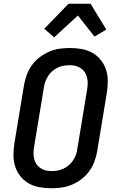

<svg xmlns="http://www.w3.org/2000/svg" viewBox="-20 -1000 640 1028"><path d="M255 8Q223 8 192 2.5Q161 -3 135 -17.5Q109 -32 90 -55.5Q71 -79 61.5 -107.5Q52 -136 52 -168Q52 -200 57 -232L109 -547Q114 -574 124 -601Q134 -628 151.5 -652Q169 -676 193 -694Q217 -712 243.5 -723.5Q270 -735 298 -739Q326 -743 354 -743Q386 -743 417 -737.5Q448 -732 474 -717.5Q500 -703 519 -679.5Q538 -656 547.5 -627.5Q557 -599 557 -567Q557 -535 552 -503L500 -188Q495 -161 485 -134Q475 -107 457.5 -83Q440 -59 416.5 -41Q393 -23 366 -11.5Q339 0 311 4Q283 8 255 8ZM256 -84Q272 -84 288.5 -87Q305 -90 320 -97Q335 -104 348.5 -115.5Q362 -127 371.5 -141.5Q381 -156 386.5 -171.5Q392 -187 394 -203L446 -518Q449 -535 449.5 -551.5Q450 -568 446.5 -583.5Q443 -599 435 -612Q427 -625 414 -634Q401 -643 385.5 -647Q370 -651 353 -651Q337 -651 320.5 -648Q304 -645 289 -638Q274 -631 260.5 -619.5Q247 -608 238 -593.5Q229 -579 223 -563.5Q217 -548 215 -532L163 -217Q160 -200 159.5 -183.5Q159 -167 162.5 -151.5Q166 -136 174 -123Q182 -110 195 -101Q208 -92 223.5 -88Q239 -84 256 -84ZM270 -800 217 -846 347 -980H465L549 -842L486 -804L397 -917Z"/></svg>

Font: Iosevka SmBd Ex Obl
Style: Regular
Weight: 600
Width: 7
Italic angle: -9°
Monospace: yes
Designer: Belleve Invis
Foundry: Belleve Invis
Version: Version 32.5.0; ttfautohint (v1.8.4)